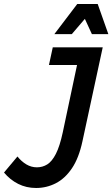

<svg xmlns="http://www.w3.org/2000/svg" viewBox="-41 -926 560 957"><path d="M-21 -66 46 -146Q66 -121 90.5 -106.5Q115 -92 143 -92Q171 -92 194.5 -106.5Q218 -121 237.5 -159Q257 -197 272 -267L343 -602H203L222 -690H471L370 -222Q352 -138 317.5 -87Q283 -36 237 -12.5Q191 11 139 11Q90 11 49.5 -9.5Q9 -30 -21 -66ZM230 -756 344 -906H446L499 -756H417L382 -832L317 -756Z"/></svg>

Font: Radio Canada Condensed Medium
Style: Italic
Weight: 500
Width: 3
Italic angle: -12°
Designer: Charles Daoud, Etienne Aubert Bonn, Alexandre Saumier Demers, Jacques Le Bailly
Foundry: Radio-Canada
Version: Version 2.104; ttfautohint (v1.8.4.7-5d5b);gftools[0.9.28.de